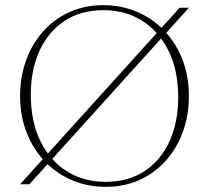

<svg xmlns="http://www.w3.org/2000/svg" viewBox="-20 -715 810 745"><path d="M160.5 -113.5 592 -591 601.5 -601.5 677 -685H713L619.5 -581.5L610.5 -571.5L179 -94L169.5 -83.5L94 0H58L151.5 -103.5ZM380 -695Q451.5 -695 512 -669Q572.5 -643 617.8 -595.5Q663 -548 688 -483.5Q713 -419 713 -343Q713 -266.5 689 -202Q665 -137.5 621.8 -89.8Q578.5 -42 519.8 -16Q461 10 391 10Q320 10 259.2 -16Q198.5 -42 153.2 -89.5Q108 -137 83 -201.5Q58 -266 58 -342Q58 -418.5 82 -483Q106 -547.5 149.2 -595.2Q192.5 -643 251.5 -669Q310.5 -695 380 -695ZM389.5 -9.5Q479 -9.5 542 -51.8Q605 -94 638.2 -168Q671.5 -242 671.5 -337Q671.5 -442 634 -518Q596.5 -594 531.2 -634.8Q466 -675.5 381.5 -675.5Q292.5 -675.5 229.5 -633.2Q166.5 -591 133 -517.2Q99.5 -443.5 99.5 -348Q99.5 -243 137 -167Q174.5 -91 239.8 -50.2Q305 -9.5 389.5 -9.5Z"/></svg>

Font: Newsreader 36pt ExtraLight
Style: Regular
Weight: 250
Designer: Hugues Gentile
Foundry: Production Type
Version: Version 1.003